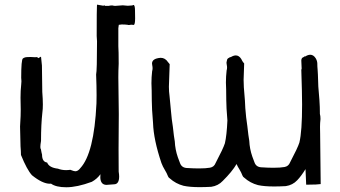

<svg xmlns="http://www.w3.org/2000/svg" viewBox="-20 -789 1464 827"><path d="M491.7 -682.1Q491.2 -675.3 489.7 -667.5V-589.8Q491.2 -570.8 491.2 -514.2Q489.7 -485.4 489.7 -456.1L491.7 -297.9L490.7 -146.5L491.2 -49.8Q493.2 -37.1 493.2 -28.8Q493.2 4.9 470.7 4.9L439 7.3Q414.1 7.3 412.1 -22.5L412.6 -38.6Q398.4 -18.6 375.5 -5.9Q312 17.6 265.6 17.6Q221.2 17.6 199.7 2L194.8 2.4Q163.1 2.4 117.7 -34.2Q96.2 -57.6 70.3 -121.6Q70.3 -136.7 68.4 -158.7L66.4 -244.1Q66.4 -251 68.8 -289.1L69.3 -316.9L68.4 -368.2Q68.4 -398.9 71.3 -424.3Q72.3 -431.6 72.3 -439Q72.3 -446.8 71.3 -454.1Q71.3 -531.7 78.6 -537.1Q85.9 -542.5 95.7 -543Q105.5 -543.5 111.8 -543.5Q118.2 -543.5 121.8 -543Q125.5 -542.5 130.4 -542.5Q135.3 -542.5 138.7 -543Q141.1 -543 145 -538.6Q148.4 -540 151.1 -542Q153.8 -543.9 156.7 -544.9Q160.6 -511.7 160.6 -506.8L162.1 -393.1Q164.6 -361.3 164.6 -338.9Q164.6 -318.8 162.6 -305.2Q156.7 -252.4 156.7 -182.1Q153.8 -165 153.8 -156.2Q153.8 -148.4 156.2 -146.5Q158.7 -131.3 161.1 -123Q161.1 -91.8 183.1 -88.9Q191.4 -66.9 229.5 -62.5Q245.6 -56.2 264.6 -56.2Q273.4 -56.2 282.7 -57.6Q298.8 -51.3 304.2 -51.3Q315.9 -51.3 325.7 -64.5Q385.3 -128.4 395.5 -343.8Q396 -360.4 396 -379.4Q396 -418.5 394 -467.8Q397.9 -484.9 397.9 -610.8Q397.9 -621.1 396.5 -633.8Q396.5 -754.9 397.5 -761.2Q397.9 -765.1 397.9 -769L425.8 -764.2Q427.2 -766.1 428.7 -766.1Q430.2 -766.1 432.6 -763.7H448.7Q452.6 -765.6 464.4 -765.6Q470.2 -763.7 476.1 -763.7L508.8 -766.1L530.3 -764.2L550.3 -765.6Q552.7 -767.6 554.7 -767.6Q561.5 -767.6 561.5 -743.7L562 -710Q562 -683.6 556.2 -681.6L545.4 -682.6Q541 -682.6 535.6 -681.2Q531.7 -681.2 530.3 -682.1Q519.5 -683.6 504.4 -683.6Z M839.8 17.1Q797.4 17.1 770.5 11.2Q736.8 2.4 710.9 -21Q706.1 -23.9 704.1 -28.8Q698.2 -43.9 689.7 -57.6Q681.2 -71.3 675.3 -86.9Q641.6 -187 639.2 -258.8Q633.8 -322.8 633.8 -355.5L633.3 -399.9Q632.3 -415.5 632.3 -430.7Q632.3 -456.5 635.3 -482.4Q637.2 -488.8 637.2 -494.6Q637.2 -501 636 -506.3Q634.8 -511.7 634.8 -515.1Q634.8 -537.1 671.9 -540Q691.4 -540 703.6 -521.5Q706.1 -518.1 710.9 -512.7L707.5 -415.5Q707.5 -395 710.4 -374Q713.9 -341.8 716.6 -308.8Q719.2 -275.9 724.6 -242.7Q726.1 -232.9 729 -205.1Q731.4 -185.5 732.9 -179.7Q734.4 -145 746.1 -111.3L754.9 -87.9Q761.7 -66.9 784.2 -65.4Q814.5 -63.5 836.9 -63.5Q866.7 -63.5 884.5 -66.7Q902.3 -69.8 908.7 -86.9Q941.4 -148.9 948.7 -171.9Q956.5 -205.1 959.5 -270Q954.6 -327.6 954.6 -358.4L954.1 -402.8Q953.1 -418.5 953.1 -433.6Q953.1 -459.5 956.1 -485.4Q958 -491.7 958 -497.6Q958 -503.9 956.8 -509.3Q955.6 -514.6 955.6 -518.1Q955.6 -522.5 957 -525.9Q957.5 -538.6 969.7 -541Q967.8 -541.5 967.8 -542Q967.8 -543 974.1 -543Q985.8 -550.3 995.6 -550.3Q1009.3 -550.3 1019 -535.2Q1022 -530.3 1023.4 -526.9Q1024.9 -523.4 1031.7 -515.6L1029.3 -445.3L1030.3 -413.1Q1036.6 -341.8 1036.6 -323.2Q1039.6 -282.7 1045.4 -245.6Q1046.9 -235.8 1049.8 -208Q1052.2 -188.5 1053.7 -182.6Q1055.2 -147.9 1066.9 -114.3L1075.7 -90.8Q1082.5 -69.8 1105 -68.4Q1135.3 -66.4 1157.7 -66.4Q1187.5 -66.4 1205.3 -69.6Q1223.1 -72.8 1229.5 -89.8Q1262.2 -151.9 1269.5 -174.8Q1281.2 -223.1 1281.2 -338.9Q1281.2 -384.8 1277.8 -488.8Q1279.3 -491.2 1279.3 -494.1L1277.8 -528.3Q1277.8 -541.5 1290.5 -543.9Q1288.6 -544.4 1288.6 -544.9Q1288.6 -545.9 1294.9 -545.9Q1306.6 -553.2 1316.4 -553.2Q1330.1 -553.2 1339.8 -538.1Q1346.2 -527.3 1346.7 -516.6Q1346.7 -502.4 1348.1 -488.3Q1349.1 -482.9 1351.1 -416Q1357.4 -344.7 1357.4 -328.4Q1357.4 -312 1357.9 -297.9Q1360.4 -290.5 1360.4 -276.4Q1358.4 -258.3 1358.4 -242.7L1358.9 -213.9Q1358.9 -181.6 1361.3 3.9Q1345.2 6.3 1311 6.3H1298.8Q1296.9 -26.4 1295.9 -60.5Q1277.3 -30.3 1260.3 -12.7Q1240.7 8.3 1210.9 12.7Q1183.6 14.2 1160.6 14.2Q1118.2 14.2 1091.3 8.3Q1057.6 -0.5 1031.7 -23.9Q1026.9 -26.9 1024.9 -31.7Q1019 -46.9 1010.7 -60.5Q1003.9 -70.8 999 -82.5Q979.5 -49.3 939.5 -9.8Q919.9 11.2 890.1 15.6Q862.8 17.1 839.8 17.1Z"/></svg>

Font: Kurland
Style: Regular
Weight: 400
Designer: GGBot
Version: 0.22